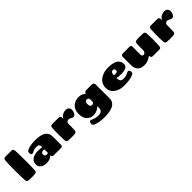

<svg xmlns="http://www.w3.org/2000/svg" viewBox="371 -2384 4240 4240"><g transform="rotate(-45 2491.0 -264.0)"><path d="M125 -731H317Q350 -731 361 -715.5Q372 -700 375 -666Q381 -546 381 -334.5Q381 -123 373 -43Q371 -27 357 -14Q343 -1 307.5 1.5Q272 4 224 4Q176 4 138 2Q73 -3 70 -43Q60 -130 60 -351.5Q60 -573 68 -666Q71 -700 81.5 -715.5Q92 -731 125 -731Z M853 -525Q1179 -525 1182 -313Q1184 -223 1184 -148Q1184 -73 1183 -47Q1182 -21 1169.5 -9.5Q1157 2 1121 2H909Q877 2 865 -9.5Q853 -21 852 -44Q852 -45 851.5 -47.5Q851 -50 851 -52Q785 16 671 16Q592 16 536.5 -23.5Q481 -63 481 -132.5Q481 -202 520.5 -243.5Q560 -285 614.5 -300Q669 -315 731.5 -315Q794 -315 854 -303V-307Q854 -357 834.5 -379Q815 -401 771.5 -401Q728 -401 699 -393.5Q670 -386 655 -378Q614 -354 598 -354Q582 -354 569.5 -369Q557 -384 557 -415.5Q557 -447 568.5 -459Q580 -471 605 -483Q692 -525 853 -525ZM806 -116Q850 -116 851 -133Q853 -166 853 -220Q853 -241 821 -241Q789 -241 769 -225.5Q749 -210 749 -180Q749 -150 765.5 -133Q782 -116 806 -116Z M1368 -509H1563Q1597 -509 1610 -494.5Q1623 -480 1623 -451V-415Q1679 -521 1805 -521Q1847 -521 1874 -494Q1901 -467 1901 -422Q1901 -377 1877 -332.5Q1853 -288 1810 -288Q1790 -288 1754 -308.5Q1718 -329 1696 -329Q1674 -329 1650.5 -313Q1627 -297 1627 -260Q1627 -99 1621 -47Q1618 -30 1604 -17Q1590 -4 1554.5 -1.5Q1519 1 1484 1Q1449 1 1365 -3Q1341 -4 1327 -17Q1313 -30 1311 -47Q1304 -112 1304 -246Q1304 -380 1308 -429.5Q1312 -479 1323 -494Q1334 -509 1368 -509Z M2289 -356Q2230 -356 2230 -269.5Q2230 -183 2287 -183Q2312 -183 2330.5 -196.5Q2349 -210 2349 -235V-304Q2349 -328 2330.5 -342Q2312 -356 2289 -356ZM2665 -461 2667 -154Q2667 -54 2666 -2Q2665 50 2636 92Q2607 134 2557 158Q2459 203 2296 203Q2133 203 2029 159Q2004 148 1992.5 135.5Q1981 123 1981 91.5Q1981 60 1993.5 45Q2006 30 2023 30Q2040 30 2065 42Q2142 80 2219 80Q2254 80 2282 72.5Q2310 65 2331.5 42Q2353 19 2353 -17L2352 -70Q2352 -80 2346 -80Q2343 -80 2340 -77Q2260 0 2164 0Q2068 0 2003.5 -61Q1939 -122 1939 -254Q1939 -386 2015 -453.5Q2091 -521 2201 -521Q2311 -521 2364 -452Q2365 -478 2383 -492Q2401 -506 2423 -508Q2445 -510 2503 -510L2609 -508Q2628 -508 2646.5 -494.5Q2665 -481 2665 -461Z M3373 -456Q3429 -401 3429 -327Q3429 -211 3233 -211Q3164 -211 3090 -224Q3093 -158 3114.5 -131Q3136 -104 3191 -104Q3246 -104 3282 -116Q3318 -128 3340 -140.5Q3362 -153 3377.5 -153Q3393 -153 3404 -139Q3421 -121 3421 -89.5Q3421 -58 3408.5 -46.5Q3396 -35 3369 -24Q3274 16 3099 16Q2954 16 2860.5 -53.5Q2767 -123 2767 -241Q2767 -298 2788 -345.5Q2809 -393 2844 -424.5Q2879 -456 2925 -478.5Q2971 -501 3019.5 -511Q3068 -521 3139.5 -521Q3211 -521 3276 -503.5Q3341 -486 3373 -456ZM3157 -407Q3096 -407 3091 -308Q3139 -304 3141 -304Q3207 -304 3207 -348Q3207 -407 3157 -407Z M3831 -465 3830 -221Q3830 -192 3843 -177Q3856 -162 3876.5 -162Q3897 -162 3915.5 -177.5Q3934 -193 3942 -220V-281Q3942 -413 3948 -461Q3951 -478 3965 -491Q3979 -504 4014.5 -506.5Q4050 -509 4085 -509Q4120 -509 4204 -505Q4228 -504 4242 -491Q4256 -478 4258 -461Q4265 -396 4265 -261.5Q4265 -127 4261 -78Q4257 -29 4246 -14Q4235 1 4201 1H4006Q3972 1 3960.5 -14Q3949 -29 3946 -65V-66Q3843 13 3737 13Q3631 13 3576.5 -39.5Q3522 -92 3520.5 -188Q3519 -284 3519 -359Q3519 -434 3520 -460Q3521 -486 3533.5 -497.5Q3546 -509 3582 -509L3774 -511Q3806 -511 3818.5 -499.5Q3831 -488 3831 -465Z M4449 -509H4644Q4678 -509 4691 -494.5Q4704 -480 4704 -451V-415Q4760 -521 4886 -521Q4928 -521 4955 -494Q4982 -467 4982 -422Q4982 -377 4958 -332.5Q4934 -288 4891 -288Q4871 -288 4835 -308.5Q4799 -329 4777 -329Q4755 -329 4731.5 -313Q4708 -297 4708 -260Q4708 -99 4702 -47Q4699 -30 4685 -17Q4671 -4 4635.5 -1.5Q4600 1 4565 1Q4530 1 4446 -3Q4422 -4 4408 -17Q4394 -30 4392 -47Q4385 -112 4385 -246Q4385 -380 4389 -429.5Q4393 -479 4404 -494Q4415 -509 4449 -509Z"/></g></svg>

Font: Chango
Style: Regular
Weight: 400
Designer: Manuel Lupez
Foundry: Fontstage
Version: Version 1.001